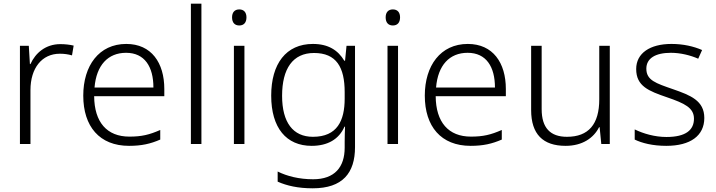

<svg xmlns="http://www.w3.org/2000/svg" viewBox="-20 -780 3881 1040"><path d="M307 -541C227 -541 172 -493 145 -433H142L136 -532H88V0H145V-292C145 -411 207 -489 304 -489C328 -489 349 -486 370 -480L379 -533C358 -538 333 -541 307 -541Z M664 -542C516 -542 431 -424 431 -262C431 -95 519 10 679 10C747 10 795 -1 848 -24V-76C789 -50 747 -40 681 -40C559 -40 491 -118 490 -259H870V-298C870 -440 800 -542 664 -542ZM663 -494C764 -494 811 -418 811 -306H492C502 -427 565 -494 663 -494Z M1071 0V-760H1014V0Z M1276 -729C1251 -729 1237 -713 1237 -686C1237 -658 1251 -642 1276 -642C1301 -642 1315 -658 1315 -686C1315 -713 1301 -729 1276 -729ZM1304 -532H1247V0H1304Z M1675 -542C1529 -542 1449 -434 1449 -262C1449 -87 1531 10 1668 10C1754 10 1816 -25 1846 -94H1849C1848 -69 1847 -39 1847 -11V20C1847 125 1793 191 1676 191C1600 191 1534 174 1484 149V204C1534 226 1594 240 1674 240C1836 240 1903 157 1903 17V-532H1857L1849 -451H1845C1811 -508 1758 -542 1675 -542ZM1681 -493C1802 -493 1847 -416 1847 -281V-246C1847 -127 1807 -39 1675 -39C1567 -39 1508 -117 1508 -261C1508 -408 1566 -493 1681 -493Z M2108 -729C2083 -729 2069 -713 2069 -686C2069 -658 2083 -642 2108 -642C2133 -642 2147 -658 2147 -686C2147 -713 2133 -729 2108 -729ZM2136 -532H2079V0H2136Z M2514 -542C2366 -542 2281 -424 2281 -262C2281 -95 2369 10 2529 10C2597 10 2645 -1 2698 -24V-76C2639 -50 2597 -40 2531 -40C2409 -40 2341 -118 2340 -259H2720V-298C2720 -440 2650 -542 2514 -542ZM2513 -494C2614 -494 2661 -418 2661 -306H2342C2352 -427 2415 -494 2513 -494Z M3283 -532H3226V-242C3226 -107 3168 -39 3051 -39C2961 -39 2914 -87 2914 -189V-532H2857V-184C2857 -53 2921 10 3044 10C3135 10 3196 -33 3225 -91H3228L3237 0H3283Z M3795 -141C3795 -235 3720 -264 3625 -297C3533 -329 3481 -345 3481 -408C3481 -464 3530 -494 3614 -494C3667 -494 3721 -480 3762 -462L3783 -509C3737 -529 3681 -542 3617 -542C3501 -542 3426 -492 3426 -406C3426 -313 3494 -287 3593 -253C3689 -220 3739 -196 3739 -137C3739 -76 3695 -38 3590 -38C3527 -38 3465 -56 3418 -79V-24C3457 -5 3515 10 3589 10C3720 10 3795 -45 3795 -141Z"/></svg>

Font: Noto Sans Myanmar UI Light
Style: Regular
Weight: 300
Designer: Monotype Design Team
Foundry: Monotype Imaging Inc.
Version: Version 2.103